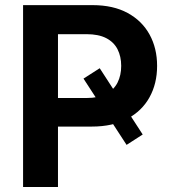

<svg xmlns="http://www.w3.org/2000/svg" viewBox="-20 -748 695 768"><path d="M378.9 -475.1 550.8 -210 486.3 -168.5 314 -433.6ZM72.3 0V-727.5H350.1Q433.1 -727.5 490.7 -696Q548.3 -664.6 578.4 -609.6Q608.4 -554.7 608.4 -484.4Q608.4 -413.6 578.1 -358.9Q547.9 -304.2 489.5 -272.9Q431.2 -241.7 347.2 -241.7H166V-356H326.7Q374.5 -356 405 -372.3Q435.5 -388.7 450.2 -417.7Q464.8 -446.8 464.8 -484.4Q464.8 -522 450.2 -550.8Q435.5 -579.6 404.8 -595.5Q374 -611.3 326.2 -611.3H211.9V0Z"/></svg>

Font: Inter
Style: 650
Weight: 650
Designer: Rasmus Andersson
Foundry: rsms
Version: Version 4.001;git-66647c0bb